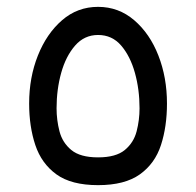

<svg xmlns="http://www.w3.org/2000/svg" viewBox="-20 -535 572 560"><path d="M266 5Q188 5 144.5 -26.5Q101 -58 83 -112Q65 -166 65 -233Q65 -309 90.5 -373Q116 -437 161 -476Q206 -515 266 -515Q326 -515 371.5 -476Q417 -437 442 -373Q467 -309 467 -233Q467 -166 449.5 -112Q432 -58 388 -26.5Q344 5 266 5ZM266 -76Q318 -76 344 -97.5Q370 -119 378.5 -152Q387 -185 387 -219Q387 -274 373.5 -322.5Q360 -371 333.5 -402Q307 -433 266 -433Q226 -433 199 -402Q172 -371 158.5 -322.5Q145 -274 145 -219Q145 -185 153.5 -152Q162 -119 188 -97.5Q214 -76 266 -76Z"/></svg>

Font: TSCustom
Style: Regular
Weight: 400
Designer: Monotype Design Team
Foundry: Monotype Imaging Inc.
Version: Version 2.004; ttfautohint (v1.8.3) -l 8 -r 50 -G 200 -x 14 